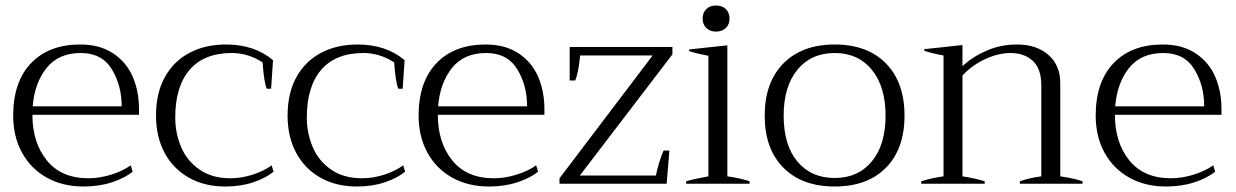

<svg xmlns="http://www.w3.org/2000/svg" viewBox="-20 -669 4499 699"><path d="M486 -251H98Q98 -150 150.5 -85Q203 -20 302 -20Q342 -20 384 -33Q426 -46 456 -67L463 -44Q435 -21 388 -5.5Q341 10 284 10Q208 10 150 -22.5Q92 -55 60 -113.5Q28 -172 28 -248Q28 -371 93 -439Q158 -507 272 -507Q343 -507 391.5 -475Q440 -443 463 -390Q486 -337 486 -272ZM423 -282Q423 -358 387 -417Q351 -476 274 -476Q193 -476 149.5 -421.5Q106 -367 99 -282Z M548 -248Q548 -330 580 -388Q612 -446 669.5 -476.5Q727 -507 803 -507Q906 -507 974 -450L967 -346H951Q941 -370 936 -442Q883 -476 824 -476Q723 -476 670.5 -415Q618 -354 618 -241Q618 -184 639.5 -133.5Q661 -83 706.5 -51.5Q752 -20 819 -20Q859 -20 899.5 -33Q940 -46 969 -67L976 -44Q948 -21 902.5 -5.5Q857 10 800 10Q724 10 667 -22.5Q610 -55 579 -113Q548 -171 548 -248Z M1027 -248Q1027 -330 1059 -388Q1091 -446 1148.5 -476.5Q1206 -507 1282 -507Q1385 -507 1453 -450L1446 -346H1430Q1420 -370 1415 -442Q1362 -476 1303 -476Q1202 -476 1149.5 -415Q1097 -354 1097 -241Q1097 -184 1118.5 -133.5Q1140 -83 1185.5 -51.5Q1231 -20 1298 -20Q1338 -20 1378.5 -33Q1419 -46 1448 -67L1455 -44Q1427 -21 1381.5 -5.5Q1336 10 1279 10Q1203 10 1146 -22.5Q1089 -55 1058 -113Q1027 -171 1027 -248Z M1962 -251H1574Q1574 -150 1626.5 -85Q1679 -20 1778 -20Q1818 -20 1860 -33Q1902 -46 1932 -67L1939 -44Q1911 -21 1864 -5.5Q1817 10 1760 10Q1684 10 1626 -22.5Q1568 -55 1536 -113.5Q1504 -172 1504 -248Q1504 -371 1569 -439Q1634 -507 1748 -507Q1819 -507 1867.5 -475Q1916 -443 1939 -390Q1962 -337 1962 -272ZM1899 -282Q1899 -358 1863 -417Q1827 -476 1750 -476Q1669 -476 1625.5 -421.5Q1582 -367 1575 -282Z M2017 -20 2356 -467H2092Q2086 -403 2074 -376H2054V-498H2428V-471L2091 -30H2368Q2371 -48 2380 -77.5Q2389 -107 2396 -121H2417L2407 0H2017Z M2538 -601Q2538 -623 2551.5 -636Q2565 -649 2587 -649Q2609 -649 2622.5 -636Q2636 -623 2636 -601Q2636 -580 2622.5 -567Q2609 -554 2587 -554Q2565 -554 2551.5 -567Q2538 -580 2538 -601ZM2478 -9Q2503 -17 2559 -27V-466Q2515 -474 2489 -483V-489L2628 -504V-27Q2673 -21 2709 -9V0H2478Z M2764 -248Q2764 -369 2832 -438Q2900 -507 3019 -507Q3138 -507 3205.5 -438Q3273 -369 3273 -248Q3273 -127 3205.5 -58.5Q3138 10 3019 10Q2900 10 2832 -58.5Q2764 -127 2764 -248ZM3204 -248Q3204 -354 3154 -415Q3104 -476 3019 -476Q2933 -476 2883 -415Q2833 -354 2833 -248Q2833 -141 2883 -81Q2933 -21 3019 -21Q3104 -21 3154 -81.5Q3204 -142 3204 -248Z M3921 -9V0H3693V-9Q3726 -21 3771 -27V-358Q3771 -419 3740 -447.5Q3709 -476 3659 -476Q3615 -476 3567 -454Q3519 -432 3484 -394V-27Q3530 -20 3565 -9V0H3334V-9Q3371 -21 3415 -27V-467Q3371 -475 3345 -484V-490L3484 -505V-428Q3520 -462 3571.5 -484.5Q3623 -507 3682 -507Q3754 -507 3797 -469Q3840 -431 3840 -367V-27Q3890 -20 3921 -9Z M4427 -251H4039Q4039 -150 4091.5 -85Q4144 -20 4243 -20Q4283 -20 4325 -33Q4367 -46 4397 -67L4404 -44Q4376 -21 4329 -5.5Q4282 10 4225 10Q4149 10 4091 -22.5Q4033 -55 4001 -113.5Q3969 -172 3969 -248Q3969 -371 4034 -439Q4099 -507 4213 -507Q4284 -507 4332.5 -475Q4381 -443 4404 -390Q4427 -337 4427 -272ZM4364 -282Q4364 -358 4328 -417Q4292 -476 4215 -476Q4134 -476 4090.5 -421.5Q4047 -367 4040 -282Z"/></svg>

Font: Trirong Light
Style: Regular
Weight: 300
Designer: Katatrad Team
Foundry: CadsonDemak
Version: Version 1.001